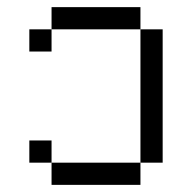

<svg xmlns="http://www.w3.org/2000/svg" viewBox="-20 -520 540 540"><path d="M125 -62.5V0H375V-62.5ZM125 -62.5V-125H62.5V-62.5ZM375 -62.5H437.5Q437.5 -62.5 437.5 -437.5H375Q375 -437.5 375 -62.5ZM125 -437.5H62.5V-375H125ZM125 -437.5H375V-500H125Z"/></svg>

Font: Unifont
Style: Regular
Weight: 500
Version: Version 15.1.04